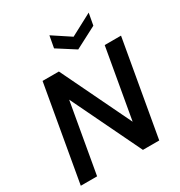

<svg xmlns="http://www.w3.org/2000/svg" viewBox="-211 -1077 1148 1223"><g transform="rotate(-30 363.0 -465.0)"><path d="M26 0 149 -700H269L516 -188L606 -700H726L603 0H483L236 -512L146 0ZM621 -930 605 -843 446 -760 316 -843 332 -930 461 -845Z"/></g></svg>

Font: DM Sans 24pt SemiBold
Style: Italic
Weight: 600
Italic angle: -10°
Designer: Colophon Foundry, Jonny Pinhorn
Foundry: Colophon Foundry
Version: Version 4.004;gftools[0.9.30]